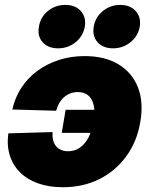

<svg xmlns="http://www.w3.org/2000/svg" viewBox="-20 -766 626 797"><path d="M240.7 11.2Q183.1 11.2 137.9 -4.9Q92.8 -21 63 -50.8Q33.2 -80.6 20.5 -121.6Q7.8 -162.6 14.6 -212.4L198.2 -217.8Q196.8 -199.2 200.4 -184.6Q204.1 -169.9 212.4 -159.7Q220.7 -149.4 233.4 -143.8Q246.1 -138.2 262.7 -138.2Q290 -138.2 311.3 -152.8Q332.5 -167.5 347.2 -195.1Q361.8 -222.7 368.2 -261.2Q375 -299.8 369.4 -327.1Q363.8 -354.5 347.2 -369.1Q330.6 -383.8 303.2 -383.8Q286.6 -383.8 272.2 -378.4Q257.8 -373 246.1 -362.8Q234.4 -352.5 226.1 -338.4Q217.8 -324.2 212.9 -306.2L31.2 -311.5Q42 -360.8 68.6 -401.6Q95.2 -442.4 135 -471.7Q174.8 -501 224.6 -517.1Q274.4 -533.2 331.1 -533.2Q415 -533.2 471.7 -499Q528.3 -464.8 552.5 -403.6Q576.7 -342.3 562.5 -260.7Q549.3 -179.7 504.9 -118.2Q460.4 -56.6 392.8 -22.7Q325.2 11.2 240.7 11.2ZM367.7 -214.4H236.3L252.4 -310.1H383.3ZM449.2 -565.4Q407.7 -565.4 385 -590.8Q362.3 -616.2 369.1 -655.3Q375.5 -694.3 406.7 -720Q438 -745.6 479 -745.6Q520.5 -745.6 543.5 -720Q566.4 -694.3 560.1 -655.3Q553.2 -616.2 521.7 -590.8Q490.2 -565.4 449.2 -565.4ZM220.7 -565.4Q179.7 -565.4 157 -590.8Q134.3 -616.2 141.6 -655.3Q147.5 -694.3 178.5 -720Q209.5 -745.6 251 -745.6Q293 -745.6 315.7 -720Q338.4 -694.3 332 -655.3Q325.2 -616.2 293.9 -590.8Q262.7 -565.4 220.7 -565.4Z"/></svg>

Font: Inter 28pt Black
Style: Italic
Weight: 900
Italic angle: -9.3988°
Designer: Rasmus Andersson
Foundry: rsms
Version: Version 4.001;git-66647c0bb